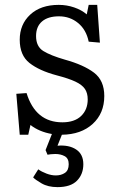

<svg xmlns="http://www.w3.org/2000/svg" viewBox="-20 -539 484 788"><path d="M216 229Q177 229 150.5 213.5Q124 198 116 189L137 156Q151 166 171 173.5Q191 181 209 181Q231 181 246.5 170.5Q262 160 262 135Q262 111 245.5 102Q229 93 207 93Q196 93 188.5 94Q181 95 175 96L167 77L193 11Q141 2 105 -26L96 14H61L47 -154L89 -157Q126 -37 236 -37Q286 -37 313 -63Q340 -89 340 -131Q340 -157 328.5 -174Q317 -191 289.5 -204Q262 -217 212 -230Q141 -249 101 -280.5Q61 -312 61 -376Q61 -439 104 -479Q147 -519 221 -519Q254 -519 284.5 -508.5Q315 -498 336 -480L344 -519H379L390 -364L344 -368Q334 -417 300.5 -444.5Q267 -472 222 -472Q177 -472 152.5 -451Q128 -430 128 -391Q128 -348 158 -329.5Q188 -311 247 -294Q323 -273 365.5 -241Q408 -209 408 -145Q408 -74 360.5 -30.5Q313 13 234 14L216 59Q263 55 292.5 74.5Q322 94 322 135Q322 176 296 202.5Q270 229 216 229Z"/></svg>

Font: Literata 12pt Light
Style: Regular
Weight: 300
Designer: Latin by Veronika Burian and Jose Scaglione. Greek by Irene Vlachou. Cyrillic by Vera Evstafieva.
Foundry: TypeTogether
Version: Version 3.002